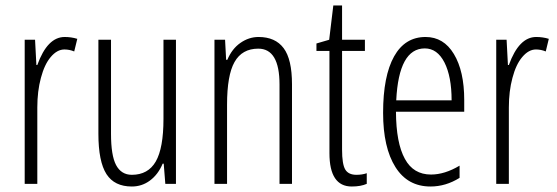

<svg xmlns="http://www.w3.org/2000/svg" viewBox="-20 -676 2047 706"><path d="M217.8 -540Q242.2 -540 264.2 -533.2L252.9 -486.8Q235.4 -494.1 216.8 -494.1Q189.9 -494.1 166.5 -466.3Q143.6 -439.5 130.4 -389.6Q117.2 -340.8 117.2 -280.8V0H70.8V-529.8H108.9L113.8 -437H117.2Q154.3 -540 217.8 -540Z M388.2 -529.8V-184.1Q388.2 -104.5 406.7 -69.3Q425.8 -33.2 464.8 -33.2Q524.4 -33.2 552.7 -82Q581.1 -131.3 581.1 -238.8V-529.8H627V0H587.9L582 -74.2H578.1Q561.5 -34.2 530.8 -11.7Q501.5 9.8 464.8 9.8Q400.9 9.8 371.6 -35.6Q341.8 -82 341.8 -184.1V-529.8Z M1007.8 0V-365.2Q1007.8 -497.1 929.7 -497.1Q870.1 -497.1 842.3 -447.8Q814.9 -399.4 814.9 -291V0H768.6V-529.8H807.6L811.5 -456.1H815.9Q833 -496.6 863.8 -518.1Q895 -540 930.7 -540Q992.2 -540 1022.9 -499Q1053.7 -458 1053.7 -366.2V0Z M1290.5 -33.2Q1312 -33.2 1328.6 -39.1V0Q1306.6 9.8 1273.4 9.8Q1191.4 9.8 1191.4 -112.8V-488.8H1143.6V-516.1L1190.4 -529.8L1205.6 -655.8H1237.8V-529.8H1321.8V-488.8H1237.8V-126Q1237.8 -72.3 1249.5 -52.7Q1261.2 -33.2 1290.5 -33.2Z M1542 -498Q1446.3 -498 1437 -307.1H1640.6Q1640.6 -394.5 1614.3 -446.3Q1587.9 -498 1542 -498ZM1563 9.8Q1479 9.8 1434.1 -61.5Q1388.7 -133.3 1388.7 -261.2Q1388.7 -396.5 1429.2 -468.8Q1469.2 -540 1544.9 -540Q1611.3 -540 1648.9 -477.5Q1687 -414.6 1687 -308.1V-265.1H1436Q1436.5 -150.4 1468.8 -91.8Q1500 -34.2 1564.9 -34.2Q1615.2 -34.2 1669.9 -66.9V-22Q1619.1 9.8 1563 9.8Z M1951.7 -540Q1976.1 -540 1998 -533.2L1986.8 -486.8Q1969.2 -494.1 1950.7 -494.1Q1923.8 -494.1 1900.4 -466.3Q1877.4 -439.5 1864.3 -389.6Q1851.1 -340.8 1851.1 -280.8V0H1804.7V-529.8H1842.8L1847.7 -437H1851.1Q1888.2 -540 1951.7 -540Z"/></svg>

Font: Germano
Style: Regular
Weight: 300
Width: 3
Foundry: Ascender Corporation
Version: Version 1.10; ttfautohint (v1.5)